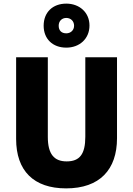

<svg xmlns="http://www.w3.org/2000/svg" viewBox="-20 -1030 734 1060"><path d="M346 -767C419 -767 474 -816 474 -889C474 -962 418 -1010 346 -1010C271 -1010 221 -962 221 -888C221 -815 271 -767 346 -767ZM346 -846C318 -846 304 -863 304 -888C304 -914 322 -931 346 -931C370 -931 389 -914 389 -888C389 -863 370 -846 346 -846ZM626 -267V-714H451V-275C451 -179 420 -139 348 -139C279 -139 244 -179 244 -274V-714H69V-263C69 -87 166 10 345 10C531 10 626 -94 626 -267Z"/></svg>

Font: Noto Sans Bengali SemiCondensed ExtraBold
Style: Regular
Weight: 800
Width: 4
Designer: Joana Ranito - Universal Thirst; Jelle Bosma - Monotype Design Team
Foundry: Universal Thirst ehf.
Version: Version 3.000